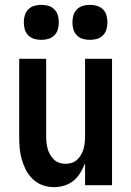

<svg xmlns="http://www.w3.org/2000/svg" viewBox="-20 -762 540 790"><path d="M202 8Q178 8 155.5 0Q133 -8 115.5 -24.5Q98 -41 87 -62Q76 -83 69.5 -106Q63 -129 61 -152.5Q59 -176 59 -200V-520H170V-200Q170 -187 171.5 -174Q173 -161 176.5 -148.5Q180 -136 186.5 -125Q193 -114 202.5 -105Q212 -96 224.5 -92Q237 -88 250 -88Q263 -88 275.5 -92Q288 -96 297.5 -105Q307 -114 313.5 -125Q320 -136 323.5 -148.5Q327 -161 328.5 -174Q330 -187 330 -200V-520H441V0H330V-90Q322 -70 310.5 -51Q299 -32 282.5 -18.5Q266 -5 245 1.5Q224 8 202 8ZM350 -598Q335 -598 321 -602Q307 -606 296.5 -616.5Q286 -627 282 -641Q278 -655 278 -670Q278 -685 282 -699Q286 -713 296.5 -723.5Q307 -734 321 -738Q335 -742 350 -742Q365 -742 379 -738Q393 -734 403.5 -723.5Q414 -713 418 -699Q422 -685 422 -670Q422 -655 418 -641Q414 -627 403.5 -616.5Q393 -606 379 -602Q365 -598 350 -598ZM150 -598Q135 -598 121 -602Q107 -606 96.5 -616.5Q86 -627 82 -641Q78 -655 78 -670Q78 -685 82 -699Q86 -713 96.5 -723.5Q107 -734 121 -738Q135 -742 150 -742Q165 -742 179 -738Q193 -734 203.5 -723.5Q214 -713 218 -699Q222 -685 222 -670Q222 -655 218 -641Q214 -627 203.5 -616.5Q193 -606 179 -602Q165 -598 150 -598Z"/></svg>

Font: Iosevka
Style: Bold
Weight: 700
Monospace: yes
Designer: Belleve Invis
Foundry: Belleve Invis
Version: Version 32.5.0; ttfautohint (v1.8.4)